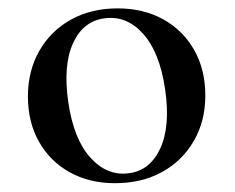

<svg xmlns="http://www.w3.org/2000/svg" viewBox="-20 -730 548 447"><path d="M254 -710.5Q314 -710.5 360 -685Q406 -659.5 432 -613.8Q458 -568 458 -507.5Q458 -448 431.2 -401.8Q404.5 -355.5 357.2 -329.5Q310 -303.5 247.5 -303.5Q188 -303.5 142.2 -329Q96.5 -354.5 70.8 -400Q45 -445.5 45 -505.5Q45 -565 71.5 -611.5Q98 -658 145 -684.2Q192 -710.5 254 -710.5ZM278.5 -326.5Q328.5 -332 352.8 -383.8Q377 -435.5 364.5 -521.5Q352 -608 313.5 -651Q275 -694 224.5 -687.5Q174 -681.5 150.2 -629.8Q126.5 -578 139 -492Q151.5 -406.5 190 -363.5Q228.5 -320.5 278.5 -326.5Z"/></svg>

Font: Fraunces 72pt
Style: Regular
Weight: 400
Version: Version 1.000;[0bf87f6ff]